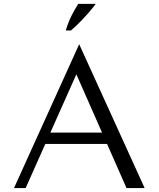

<svg xmlns="http://www.w3.org/2000/svg" viewBox="-20 -961 811 981"><path d="M51.5 0 384.6 -735.1 719.1 0H626.4L354.7 -616.4L380 -603.5L111 0ZM167.9 -225.5 192.1 -283.4H549.5L572.3 -225.5ZM316.1 -805.3Q325 -836.1 336.4 -861.5Q347.8 -886.9 359.4 -907Q371.1 -927.1 379.6 -941.2H469.3Q457.8 -925.5 439 -903.4Q420.3 -881.3 396 -856.1Q371.7 -830.8 342.9 -805.3Z"/></svg>

Font: Russolo 10pt ExtraLight
Style: Regular
Weight: 200
Designer: Micah Stupak-Hahn
Version: Version 1.000